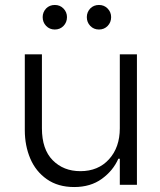

<svg xmlns="http://www.w3.org/2000/svg" viewBox="-20 -745 645 774"><path d="M80 -526H149V-228Q149 -143 192.5 -99Q236 -55 304 -55Q376 -55 419.5 -103Q463 -151 463 -228V-526H532V0H463V-105H457Q436 -57 390.5 -24Q345 9 279 9Q214 9 169 -22.5Q124 -54 102 -106Q80 -158 80 -220ZM344 -711Q358 -725 379 -725Q400 -725 414 -710.5Q428 -696 428 -676Q428 -655 414 -640.5Q400 -626 379 -626Q358 -626 344 -640.5Q330 -655 330 -676Q330 -696 344 -711ZM166 -711Q180 -725 201 -725Q222 -725 236 -710.5Q250 -696 250 -676Q250 -655 236 -640.5Q222 -626 201 -626Q180 -626 166 -640.5Q152 -655 152 -676Q152 -696 166 -711Z"/></svg>

Font: Lopes Sans Light
Style: Regular
Weight: 300
Designer: Gabriel Lam, Diego Maldonado
Foundry: TypeRant, Foresti Design
Version: Version 4.000